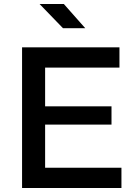

<svg xmlns="http://www.w3.org/2000/svg" viewBox="-20 -946 687 966"><path d="M207 -102H591V0H91V-708H581V-606H207V-411H541V-319H207ZM297 -804 179 -926H301L409 -804Z"/></svg>

Font: Metropolitano Medium
Style: Regular
Weight: 500
Designer: Fonts by Alex Slobzheninov & Chris M. Simpson / Changes by Cristiano Sobral
Foundry: Fonts by Alex Slobzheninov & Chris M. Simpson / Changes by Cristiano Sobral
Version: Version 1.00;August 30, 2020;FontCreator 13.0.0.2681 64-bit